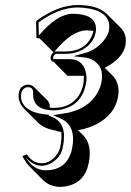

<svg xmlns="http://www.w3.org/2000/svg" viewBox="-20 -459 524 769"><path d="M69.8 166 87.4 159.2Q96.7 171.4 102.5 177.2Q121.1 194.8 146.5 194.8Q184.1 194.8 210.4 156.2Q218.3 143.6 220.7 132.8Q228.5 93.8 225.6 69.8Q217.3 67.9 208.5 66.4L206.5 64.5Q158.2 57.6 132.3 32.2L75.7 -24.4Q48.3 -53.2 56.2 -90.8Q60.5 -111.3 82.5 -118.7Q87.9 -120.1 92.3 -120.1Q106.9 -119.1 114.7 -111.8L171.4 -55.7Q180.2 -45.4 179.2 -27.8Q187 -27.3 194.8 -26.9Q264.2 -26.9 296.9 -78.6Q308.6 -97.7 313.5 -121.1Q316.9 -139.6 315.9 -155.3H315.4H250.5L194.3 -211.9Q189.9 -212.4 187 -214.8Q181.6 -221.7 183.1 -231.9Q186 -242.2 194.3 -249.5L138.7 -305.2L126 -306.2L124.5 -373L127.9 -377Q212.9 -438.5 290.5 -439Q372.1 -438.5 407.7 -403.3L464.4 -346.7Q490.7 -318.8 481.9 -275.4Q473.1 -233.9 422.9 -200.7Q410.6 -192.9 399.4 -187.5L430.7 -156.7Q462.9 -122.6 452.1 -67.4Q438 0 369.1 37.1Q335 55.2 292.5 62.5L313.5 83Q350.6 121.6 335 195.8Q319.3 270.5 250.5 286.1Q234.9 289.6 219.2 289.6Q179.7 288.6 152.8 262.7L96.7 206.1Q81.1 189.9 69.8 166ZM354 -335.4Q340.8 -336.9 327.1 -337.4Q269.5 -337.4 202.1 -256.8Q199.7 -253.9 197.8 -251.5Q200.7 -252.4 202.6 -252.9H242.7Q316.4 -252.9 345.7 -310.1Q351.1 -320.8 353 -330.1Q353.5 -333 354 -335.4ZM84 171.4Q112.8 222.2 162.6 223.1Q238.8 223.1 263.2 156.2Q266.6 146.5 268.6 136.7Q287.1 45.4 223.6 16.1L191.9 2L226.6 -2.9Q336.4 -17.6 375 -96.2Q382.3 -111.3 385.7 -126Q400.4 -194.8 345.7 -221.7Q336.4 -226.1 328.1 -227.5Q325.7 -228 324.2 -228L273.9 -233.9L322.8 -247.6Q368.2 -260.3 399.9 -302.2Q412.1 -319.3 416 -334Q429.2 -404.8 342.3 -423.8Q317.4 -428.7 290.5 -429.2Q215.8 -428.7 134.3 -369.1L135.7 -316.9Q208 -402.8 270.5 -403.8Q359.4 -403.8 364.3 -349.1Q364.3 -345.2 364.7 -342.8Q364.3 -335 362.8 -328.1Q354 -285.6 312 -260.7Q281.7 -243.7 242.7 -243.2H203.1Q196.3 -239.3 192.9 -230Q192.4 -225.1 194.3 -222.2H258.3Q310.5 -222.2 323.2 -171.4Q326.2 -158.7 326.7 -146Q326.2 -132.3 323.2 -119.1Q305.7 -35.6 222.2 -19.5Q208 -17.1 194.8 -17.1Q125.5 -17.1 114.3 -64Q112.3 -73.7 112.8 -84Q114.3 -109.9 92.3 -109.9Q75.7 -109.9 67.9 -93.3Q66.9 -90.3 65.9 -88.9Q55.2 -39.6 106 -14.6Q120.6 -7.8 138.2 -4.4Q147 -2.4 154.8 -1.5L177.7 1L174.3 4.4Q242.7 22.9 235.8 101.6Q234.4 117.7 230.5 135.3Q223.1 169.4 189 191.9Q168 205.1 146.5 205.1Q109.9 203.6 84 171.4Z"/></svg>

Font: Linux Biolinum Shadow O
Style: Italic
Weight: 400
Italic angle: -12°
Designer: Philipp H. Poll
Foundry: Philipp H. Poll
Version: Version 0.6.2